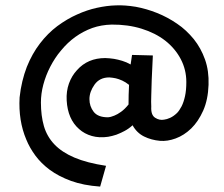

<svg xmlns="http://www.w3.org/2000/svg" viewBox="-20 -689 838 717"><path d="M758.8 -372.1Q756.8 -316.4 738.8 -275.9Q720.7 -235.4 694.3 -209.5Q667.5 -183.6 636.2 -172.1Q605 -160.6 577.1 -163.1Q544.9 -166 517.8 -179.4Q490.7 -192.9 475.1 -221.2Q460 -207.5 443.8 -199.2Q427.7 -190.9 414.6 -186Q406.7 -183.6 398.9 -181.4Q391.1 -179.2 383.8 -178.2Q350.6 -173.3 323 -181.2Q295.4 -189 275.4 -207Q232.9 -244.1 229 -314Q227.1 -348.1 237.5 -377.2Q248 -406.2 267.6 -427.2Q307.6 -472.2 373 -472.2Q389.6 -471.7 405.8 -469.2Q419.9 -466.8 436.3 -461.9Q452.6 -457 467.8 -448.2L473.1 -483.9L550.8 -481.9Q547.9 -428.2 546.6 -391.8Q545.4 -355.5 544.9 -333Q543.9 -306.6 544.9 -291Q543 -259.8 559.3 -249.3Q575.7 -238.8 592.8 -242.2Q602.5 -243.2 615.5 -249Q628.4 -254.9 641.1 -267.1Q649.4 -275.4 658.2 -292Q666 -307.6 670.9 -329.8Q675.8 -352.1 675.8 -382.8Q675.8 -428.7 655 -468.3Q634.3 -507.8 597.2 -537.1Q560.1 -565.9 508.8 -581.8Q457.5 -597.7 397 -597.2Q357.9 -596.2 324.7 -584.5Q256.3 -559.6 208 -500.5Q195.8 -486.3 185.8 -470.9Q175.8 -455.6 167.5 -439.5Q150.9 -407.2 141.8 -373Q132.8 -338.9 132.8 -306.2Q132.8 -256.8 144 -218Q155.3 -179.2 183.1 -149.9Q210.9 -120.6 257.8 -100.6Q304.7 -80.6 376 -69.8L354 7.8Q291.5 3.4 245.4 -13.4Q199.2 -30.3 166 -54.7Q133.3 -79.1 111.8 -108.4Q90.3 -137.7 78.1 -168Q48.3 -238.3 53.2 -325.2Q56.6 -356.9 63.5 -385.3Q70.3 -413.6 80.1 -439Q100.1 -488.8 129.2 -526.6Q158.2 -564.5 193.8 -591.3Q231 -618.7 267.6 -634.8Q305.2 -651.9 342.3 -659.9Q379.4 -668 412.1 -668.9Q445.8 -670.4 487.3 -663.6Q527.3 -656.2 566.4 -640.6Q605.5 -625 641.1 -600.6Q659.2 -588.4 674.6 -574Q689.9 -559.6 703.6 -543Q730.5 -509.3 745.6 -466.8Q760.7 -424.3 758.8 -372.1ZM460 -298.8Q460 -315.9 460.4 -334.2Q460.9 -352.5 461.9 -372.1Q449.2 -382.3 436.3 -388.2Q423.3 -394 412.6 -396.5Q401.9 -398.9 388.2 -399.9Q352.1 -399.9 333 -373Q314 -346.2 314 -318.8Q314 -292 329.8 -271.5Q345.7 -251 382.8 -251Q393.6 -251.5 407.2 -257.3Q418.5 -261.7 432.1 -271.5Q445.8 -281.2 460 -298.8Z"/></svg>

Font: Preahvihear
Style: Regular
Weight: 400
Designer: Danh Hong
Version: Version 8.002; ttfautohint (v1.8.3)